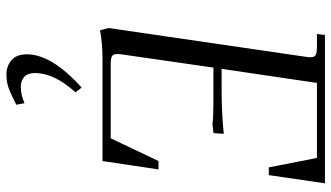

<svg xmlns="http://www.w3.org/2000/svg" viewBox="-240 -503 1045 606"><g transform="rotate(90 283.0 -199.5)"><path d="M67.9 -19 158.2 -637.2Q160.2 -650.9 160.2 -655.8Q160.2 -668.5 153.3 -672.6Q146.5 -676.8 127.9 -676.8H86.9L89.8 -702.1H558.1L532.2 -524.9H507.8L478 -676.8H241.2L196.8 -376H268.1Q335 -376 401.9 -382.8L399.9 -355L398.9 -350.1L372.1 -347.2Q345.2 -350.1 301.8 -350.1H192.9L151.9 -65.9Q149.9 -52.2 149.9 -46.9Q149.9 -34.2 156.7 -30Q163.6 -25.9 182.1 -25.9H416L487.8 -176.8H514.2L487.8 0H161.1Q116.2 0 75.2 7.8ZM150.9 238.8Q150.9 160.2 255.9 65.9L271 85Q210 152.8 210 212.9Q210 235.4 221.7 246.6Q233.4 257.8 252.9 257.8Q279.3 257.8 305.2 246.1L310.1 272Q274.9 290 256.3 296.6Q237.8 303.2 214.8 303.2Q188 303.2 169.4 287.1Q150.9 271 150.9 238.8Z"/></g></svg>

Font: Dihjauti S
Style: Italic
Weight: 400
Italic angle: -9°
Designer: T. Christopher White
Version: Version 3.0.0